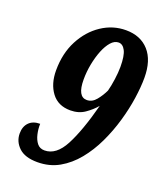

<svg xmlns="http://www.w3.org/2000/svg" viewBox="-136 -814 775 913"><g transform="rotate(20 251.5 -357.0)"><path d="M161 10Q98 10 67 -19.5Q36 -49 36 -90Q36 -125 56 -145.5Q76 -166 112 -166Q111 -140 117 -114Q123 -88 136.5 -71Q150 -54 174 -54Q233 -54 273 -130Q313 -206 349 -343Q327 -317 296.5 -296Q266 -275 224 -275Q162 -275 129 -319Q96 -363 96 -431Q96 -517 130.5 -583Q165 -649 221.5 -686.5Q278 -724 344 -724Q418 -724 460.5 -676.5Q503 -629 503 -541Q503 -495 494.5 -436.5Q486 -378 468 -316Q450 -254 422.5 -196Q395 -138 357 -91.5Q319 -45 270.5 -17.5Q222 10 161 10ZM281 -348Q308 -348 328 -372.5Q348 -397 361 -425Q368 -451 373 -486.5Q378 -522 378 -551Q378 -607 365 -632Q352 -657 331 -657Q310 -657 292.5 -637Q275 -617 262 -584.5Q249 -552 241.5 -513Q234 -474 234 -435Q234 -348 281 -348Z"/></g></svg>

Font: Noto Serif Tamil ExtraCondensed ExtraBold
Style: Italic
Weight: 800
Width: 2
Italic angle: -12°
Designer: Indian Type Foundry, Tom Grace, and the Monotype Design Team
Foundry: Monotype Imaging Inc.
Version: Version 2.003; ttfautohint (v1.8.4.7-5d5b)